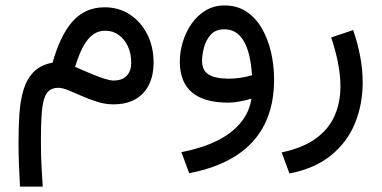

<svg xmlns="http://www.w3.org/2000/svg" viewBox="-20 -377 1407 708"><path d="M463.9 -145.5Q463.9 -115.7 447.5 -97.9Q431.2 -80.1 398.4 -80.1Q386.7 -80.1 366.9 -86.2Q347.2 -92.3 319.8 -103.5Q292.5 -114.7 256.8 -130.4Q264.6 -156.2 274.7 -180.2Q284.7 -204.1 297.6 -222.9Q310.5 -241.7 327.9 -252.7Q345.2 -263.7 368.2 -263.7Q396.5 -263.7 418 -248Q439.5 -232.4 451.7 -205.8Q463.9 -179.2 463.9 -145.5ZM173.8 -146Q129.4 -137.7 104 -111.6Q78.6 -85.4 66.7 -45.7Q54.7 -5.9 51.5 43.5Q48.3 92.8 48.3 147.5Q48.3 187.5 49.8 226.8Q51.3 266.1 53.7 311H137.7Q135.7 278.8 134 253.4Q132.3 228 131.6 201.9Q130.9 175.8 130.9 142.6Q130.9 86.4 133.3 48.6Q135.7 10.7 142.6 -11.5Q149.4 -33.7 162.1 -43.5Q174.8 -53.2 195.3 -53.2Q210.4 -53.2 232.9 -43.9Q255.4 -34.7 282.5 -22.7Q309.6 -10.7 339.1 -1.5Q368.7 7.8 397.5 7.8Q448.2 7.8 481.2 -12.2Q514.2 -32.2 530.3 -66.7Q546.4 -101.1 546.4 -145Q546.4 -205.1 522.7 -251.2Q499 -297.4 458.5 -323.7Q418 -350.1 366.2 -350.1Q328.1 -350.1 298.3 -336.2Q268.6 -322.3 245.6 -295.7Q222.7 -269 205.1 -231.4Q187.5 -193.8 173.8 -146Z M990.7 -83.5Q990.7 -135.3 979.5 -184.1Q968.3 -232.9 945.8 -272Q923.3 -311 888.9 -334Q854.5 -356.9 808.1 -356.9Q769 -356.9 738.3 -338.4Q707.5 -319.8 686.3 -289.3Q665 -258.8 654.1 -222.4Q643.1 -186 643.1 -149.9Q643.1 -73.7 688.2 -36.1Q733.4 1.5 821.3 1.5Q839.8 1.5 864.3 -2.9Q888.7 -7.3 907.2 -13.2Q899.4 37.1 866.7 76.4Q834 115.7 779.1 142.6Q724.1 169.4 648.9 184.1L677.7 261.7Q781.7 241.7 851.3 196.5Q920.9 151.4 955.8 81.3Q990.7 11.2 990.7 -83.5ZM823.7 -86.9Q773.9 -86.9 749.5 -102.1Q725.1 -117.2 725.1 -152.8Q725.1 -174.8 732.2 -201.9Q739.3 -229 757.1 -249Q774.9 -269 807.1 -269Q830.6 -269 848.4 -258.1Q866.2 -247.1 878.9 -225.3Q891.6 -203.6 899.2 -172.1Q906.7 -140.6 909.2 -99.6Q888.2 -93.3 866.2 -90.1Q844.2 -86.9 823.7 -86.9Z M1047.4 262.7Q1140.6 244.6 1200.4 196Q1260.3 147.5 1288.8 77.9Q1317.4 8.3 1317.4 -73.2Q1317.4 -119.6 1308.3 -168.5Q1299.3 -217.3 1282.2 -266.1L1201.2 -238.8Q1217.3 -191.4 1226.3 -145.8Q1235.4 -100.1 1235.4 -58.6Q1235.4 0.5 1214.1 49.3Q1192.9 98.1 1145.5 133.1Q1098.1 168 1018.6 185.1Z"/></svg>

Font: Vazirmatn NL
Style: Regular
Weight: 400
Designer: Saber Rastikerdar
Foundry: Saber Rastikerdar
Version: Version 33.003